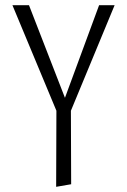

<svg xmlns="http://www.w3.org/2000/svg" viewBox="-20 -433 492 742"><path d="M423 -413 254 -5 255 279 197 289 198 -5 28 -413H92L231 -55L363 -413Z"/></svg>

Font: EauTestInfant Semilight
Style: Italic
Weight: 300
Italic angle: -12°
Designer: Christian Thalmann (Catharsis Fonts)
Version: Version 0.001;PS 000.001;hotconv 1.0.88;makeotf.lib2.5.64775